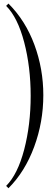

<svg xmlns="http://www.w3.org/2000/svg" viewBox="-20 -795 292 1054"><path d="M13.7 -762.7 26.4 -775.4Q120.1 -681.6 168.9 -549.3Q217.8 -417 217.8 -272.5Q217.8 -125 167.5 11.2Q117.2 147.5 26.4 238.3L13.7 225.6Q77.1 162.1 112.8 25.9Q148.4 -110.4 148.4 -268.6Q148.4 -426.8 112.8 -563Q77.1 -699.2 13.7 -762.7Z"/></svg>

Font: FoglihtenNo07
Style: Regular
Weight: 500
Designer: gluk (gluksza@wp.pl)
Foundry: gluk (gluksza@wp.pl)
Version: Version 0.871